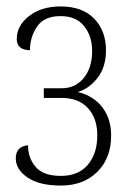

<svg xmlns="http://www.w3.org/2000/svg" viewBox="-20 -566 402 596"><path d="M169 10Q102 10 65.5 -15Q29 -40 29 -74Q29 -112 67 -115Q67 -75 91 -47.5Q115 -20 169 -20Q224 -20 253 -55Q282 -90 282 -145Q282 -199 253 -230.5Q224 -262 171 -262H116V-292H171Q214 -292 240 -324Q266 -356 266 -408Q266 -454 241 -485Q216 -516 168 -516Q117 -516 95 -483.5Q73 -451 73 -410Q32 -411 32 -445Q32 -486 70 -516Q108 -546 168 -546Q236 -546 272.5 -508Q309 -470 309 -410Q309 -358 283 -324.5Q257 -291 223 -281V-280Q271 -268 298 -232.5Q325 -197 325 -145Q325 -75 282 -32.5Q239 10 169 10Z"/></svg>

Font: Noto Serif ExtraCondensed ExtraLight
Style: Regular
Weight: 200
Width: 2
Designer: Monotype Design Team
Foundry: Monotype Imaging Inc.
Version: Version 2.015